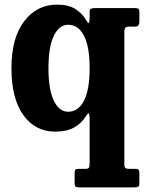

<svg xmlns="http://www.w3.org/2000/svg" viewBox="-20 -555 635 830"><path d="M540.5 175H567.5Q575.5 175 579 178.8Q582.5 182.5 582.5 194.5V236Q582.5 248 578.2 251.5Q574 255 561.5 255H322.5Q309.5 255 306 251.2Q302.5 247.5 302.5 234V196.5Q302.5 183.5 305.2 179.2Q308 175 320.5 175H347Q362 175 364.8 169.5Q367.5 164 367.5 149V-34Q367.5 -65 363.2 -65Q359 -65 351 -52.5Q331.5 -20.5 299.2 -3.2Q267 14 219 14Q132 14 80.8 -57.5Q29.5 -129 29.5 -260Q29.5 -391.5 84.5 -463.2Q139.5 -535 226.5 -535Q276 -535 306 -516Q336 -497 354 -465.5Q360 -455 363.8 -456Q367.5 -457 367.5 -483V-502.5Q367.5 -514.5 372.8 -517.2Q378 -520 390.5 -520H563.5Q574 -520 578.2 -517.2Q582.5 -514.5 582.5 -503V-465Q582.5 -450.5 578.2 -445.2Q574 -440 563 -440H537.5Q527 -440 522.2 -435.5Q517.5 -431 517.5 -417V155.5Q517.5 168 522.5 171.5Q527.5 175 540.5 175ZM367.5 -260Q367.5 -353 343 -400.5Q318.5 -448 274.5 -448Q236 -448 212.8 -400.5Q189.5 -353 189.5 -260Q189.5 -167 212.8 -119.5Q236 -72 274.5 -72Q318.5 -72 343 -119.5Q367.5 -167 367.5 -260Z"/></svg>

Font: Besley* Narrow
Style: Bold
Weight: 700
Width: 4
Designer: Owen Earl
Foundry: indestructible type*
Version: Version 3.000; ttfautohint (v1.8.3)